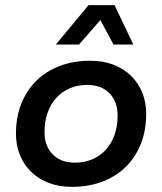

<svg xmlns="http://www.w3.org/2000/svg" viewBox="-20 -716 630 746"><path d="M260 10Q209 10 169 -5.5Q129 -21 100.5 -49Q72 -77 57 -114.5Q42 -152 42 -196Q42 -261 63 -313.5Q84 -366 122 -403Q160 -440 213 -460Q266 -480 330 -480Q381 -480 421 -464.5Q461 -449 489.5 -421Q518 -393 533 -355.5Q548 -318 548 -274Q548 -209 527 -156.5Q506 -104 468 -67Q430 -30 377 -10Q324 10 260 10ZM272 -84Q308 -84 338.5 -97Q369 -110 391 -134Q413 -158 425 -192Q437 -226 437 -268Q437 -321 405.5 -353.5Q374 -386 318 -386Q282 -386 251.5 -373Q221 -360 199 -336Q177 -312 165 -278Q153 -244 153 -202Q153 -149 184.5 -116.5Q216 -84 272 -84ZM421 -543 370 -638 287 -543H197L324 -696H425L498 -543Z"/></svg>

Font: Celebes SemiBold
Style: Italic
Weight: 600
Italic angle: -10°
Designer: Anugrah Pasau
Foundry: Lafontype
Version: Version 1.000; ttfautohint (v1.8.4)